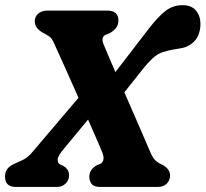

<svg xmlns="http://www.w3.org/2000/svg" viewBox="-30 -742 816 762"><path d="M380.5 -567.5Q386.5 -552.5 399.2 -523Q412 -493.5 428 -456L556.5 -623Q597.5 -676.5 627.2 -699Q657 -721.5 694.5 -721.5Q730 -721.5 747.8 -700Q765.5 -678.5 765.5 -647.5Q765.5 -606 743 -580.2Q720.5 -554.5 682 -549.5Q666 -546.5 654.5 -544.8Q643 -543 625 -537.5Q604 -533 585.2 -518.5Q566.5 -504 541 -473L463.5 -375.5Q492 -309.5 521 -243.8Q550 -178 568 -135Q576.5 -115 587 -105.2Q597.5 -95.5 612.5 -89Q645 -72.5 645 -45Q644.5 -25.5 631.5 -12.8Q618.5 0 596 0H368.5Q343 0 333.8 -11.8Q324.5 -23.5 324.5 -40.5Q324.5 -71 357 -87.5L366 -90.5Q390.5 -102.5 375 -139.5Q369.5 -152.5 354.8 -187Q340 -221.5 319.5 -267.5L225 -153.5Q199 -123 198.8 -108.5Q198.5 -94 210 -88.5L221.5 -83.5Q231 -78 237.5 -69Q244 -60 244 -46Q244 -26 230 -13Q216 0 195.5 0H33Q-10 0 -10 -41Q-10 -58 -2 -70Q6 -82 27 -92Q48 -100.5 65.8 -110.2Q83.5 -120 102 -142.5L281.5 -354Q253.5 -417 226.8 -476.8Q200 -536.5 184 -571.5Q175 -591 165 -597.8Q155 -604.5 138.5 -613Q108 -631 108 -657Q108 -676.5 122 -688.2Q136 -700 159 -700H395Q440 -700 440 -661Q440 -643 430.5 -631Q421 -619 404.5 -610L389.5 -604Q370 -595 380.5 -567.5Z"/></svg>

Font: Fraunces 72pt SuperSoft
Style: Bold Italic
Weight: 700
Italic angle: -16°
Version: Version 1.000;[0bf87f6ff]